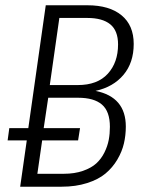

<svg xmlns="http://www.w3.org/2000/svg" viewBox="-20 -705 549 725"><path d="M340.8 -361.8Q455.1 -338.9 455.1 -227.1Q455.1 -194.3 448 -163.6Q440.9 -132.8 423.1 -102.5Q405.3 -72.3 378.4 -49.8Q351.6 -27.3 308.8 -13.7Q266.1 0 212.9 0H56.2L81.1 -174.8H8.8L15.1 -221.2H86.9L152.8 -685.1H310.1Q393.1 -685.1 439 -647.2Q484.9 -609.4 484.9 -539.1Q484.9 -468.3 446.3 -422.4Q407.7 -376.5 340.8 -361.8ZM310.1 -637.2H204.1L168 -383.8H273.9Q348.1 -383.8 387 -426.5Q425.8 -469.2 425.8 -537.1Q425.8 -589.4 396.2 -613.3Q366.7 -637.2 310.1 -637.2ZM221.2 -48.8Q261.7 -48.8 293.2 -59.8Q324.7 -70.8 343.5 -87.9Q362.3 -105 374.3 -129.2Q386.2 -153.3 390.6 -176.8Q395 -200.2 395 -226.1Q395 -284.2 365 -310.1Q335 -335.9 274.9 -335.9H162.1L145 -221.2H282.2L274.9 -174.8H139.2L121.1 -48.8Z"/></svg>

Font: Fira Sans Compressed Light
Style: Italic
Weight: 300
Width: 3
Italic angle: -8°
Designer: Carrois Corporate & Edenspiekermann AG
Foundry: Carrois Corporate GbR & Edenspiekermann AG
Version: Version 4.203;PS 004.203;hotconv 1.0.88;makeotf.lib2.5.64775